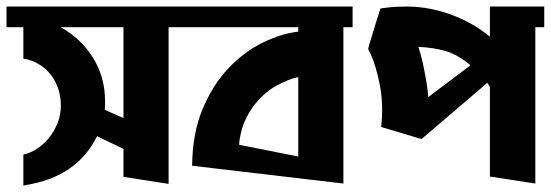

<svg xmlns="http://www.w3.org/2000/svg" viewBox="-22 -564 1692 590"><path d="M524.4 -480.5H496.1V1L357.4 -20.5V-106.4L276.4 -145.5Q213.9 -19.5 55.7 4.9Q54.7 5.9 52.7 5.9H49.8V-88.9Q71.3 -93.8 91.8 -106.9Q112.3 -120.1 128.4 -140.1Q144.5 -160.2 154.8 -185.5Q165 -210.9 165 -240.2Q165 -267.6 156.7 -292Q148.4 -316.4 133.3 -335.4Q118.2 -354.5 96.7 -367.2Q75.2 -379.9 49.8 -383.8V-480.5H-2V-543.9H524.4ZM357.4 -201.2V-480.5H164.1Q226.6 -446.3 263.7 -386.7Q300.8 -327.1 300.8 -253.9Q300.8 -247.1 300.8 -240.2Q300.8 -233.4 299.8 -226.6Z M1061.5 -480.5H1033.2V0L568.4 -54.7Q569.3 -154.3 600.6 -229Q631.8 -303.7 680.2 -354.5Q728.5 -405.3 785.6 -433.1Q842.8 -460.9 894.5 -466.8V-480.5H519.5V-543.9H1061.5ZM894.5 -83V-327.1Q865.2 -321.3 826.7 -300.3Q788.1 -279.3 754.9 -235.4Q729.5 -198.2 721.2 -166.5Q712.9 -134.8 712.9 -119.1Z M1149.4 -173.8Q1152.3 -200.2 1152.3 -224.6Q1152.3 -266.6 1145.5 -301.3Q1138.7 -335.9 1130.9 -360.8Q1123 -385.7 1116.2 -399.4Q1109.4 -413.1 1109.4 -413.1L1112.3 -425.8Q1116.2 -438.5 1122.1 -457.5Q1127.9 -476.6 1133.3 -494.6Q1138.7 -512.7 1143.1 -525.4Q1147.5 -538.1 1147.5 -538.1L1170.9 -541Q1194.3 -543.9 1227.5 -543.9Q1266.6 -543.9 1304.2 -536.1Q1341.8 -528.3 1374.5 -515.1Q1407.2 -502 1435.1 -485.4Q1462.9 -468.8 1483.4 -451.2V-543.9H1650.4V-480.5H1623V0L1483.4 -21.5V-296.9L1475.6 -309.6L1273.4 -136.7ZM1423.8 -363.3Q1382.8 -397.5 1345.7 -407.7Q1308.6 -418 1263.7 -419.9Q1264.6 -418 1269.5 -400.9Q1274.4 -383.8 1279.3 -360.4Q1284.2 -336.9 1288.6 -311Q1293 -285.2 1293.9 -265.6Z"/></svg>

Font: Shorif Bongobondhu ANSI V2
Style: Regular
Weight: 400
Designer: Shorif Uddin Shishir, Shorif art & Design, e-mail : shorifart@gmail.com, facebook : Shorif2001
Foundry: Lipighor Font Foundry
Version: Designed By Shorif Uddin Shishir | Build By Niladri Shekhar 